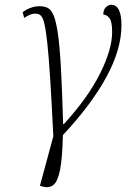

<svg xmlns="http://www.w3.org/2000/svg" viewBox="-20 -565 548 803"><path d="M158 215 147 212 203 5Q196 -140 190 -234Q184 -328 178 -383.5Q172 -439 165.5 -466Q159 -493 150 -500.5Q141 -508 129 -508Q116 -508 104.5 -503Q93 -498 81 -490L75 -514Q89 -525 107.5 -532Q126 -539 145 -539Q165 -539 179.5 -532Q194 -525 204.5 -500Q215 -475 222.5 -422Q230 -369 235 -277.5Q240 -186 244 -46H247Q347 -155 398 -256.5Q449 -358 449 -431Q449 -475 437.5 -489.5Q426 -504 412 -504Q412 -524 422.5 -534.5Q433 -545 445 -545Q488 -545 488 -459Q488 -359 425 -243Q362 -127 243 0Q241 94 231.5 143.5Q222 193 204 208Q186 223 158 215Z"/></svg>

Font: Noto Serif ExtraLight
Style: Italic
Weight: 200
Italic angle: -12°
Designer: Monotype Design Team
Foundry: Monotype Imaging Inc.
Version: Version 2.014; ttfautohint (v1.8.4.7-5d5b)